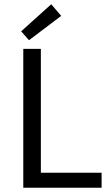

<svg xmlns="http://www.w3.org/2000/svg" viewBox="-20 -887 526 907"><path d="M90 0V-656H173V-71H460V0ZM117 -697 80 -739 222 -867 269 -812Z"/></svg>

Font: Source Sans Pro
Style: Regular
Weight: 400
Designer: Paul D. Hunt
Foundry: Adobe Systems Incorporated
Version: Version 2.021;PS 2.000;hotconv 1.0.86;makeotf.lib2.5.63406